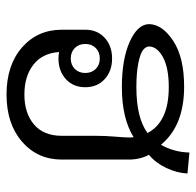

<svg xmlns="http://www.w3.org/2000/svg" viewBox="-26 -544 586 573"><g transform="rotate(90 266.5 -258.0)"><path d="M186.2 -251.3Q174.2 -263.3 155 -263.3Q135.8 -263.3 123.8 -251.3Q111.7 -239.2 111.7 -220Q111.7 -200.8 123.8 -188.8Q135.8 -176.7 155 -176.7Q174.2 -176.7 186.2 -188.8Q198.3 -200.8 198.3 -220Q198.3 -239.2 186.2 -251.3ZM155 -140Q147.5 -140 135.8 -141.7Q139.2 -91.7 173.8 -65Q208.3 -38.3 262.5 -38.3Q318.3 -38.3 352.1 -67.1Q385.8 -95.8 385.8 -150V-250Q385.8 -280 388.3 -309.2Q390.8 -338.3 390.8 -350Q390.8 -359.2 390 -364.2Q333.3 -329.2 240.8 -329.2Q157.5 -329.2 105.4 -352.5Q53.3 -375.8 52.5 -410V-410.8Q53.3 -450 102.5 -482.5Q151.7 -515 239.2 -515Q355.8 -515 412.5 -445.8Q434.2 -483.3 435.8 -530.8L498.3 -525Q496.7 -493.3 481.7 -461.7Q466.7 -430 442.5 -410Q456.7 -383.3 456.7 -350V-150Q456.7 -77.5 403.3 -31.2Q350 15 262.5 15Q175 15 122.1 -31.2Q69.2 -77.5 69.2 -150V-220Q69.2 -255.8 93.3 -277.9Q117.5 -300 155 -300Q192.5 -300 216.7 -277.9Q240.8 -255.8 240.8 -220Q240.8 -184.2 216.7 -162.1Q192.5 -140 155 -140ZM119.2 -410.8Q119.2 -400.8 129.6 -392.5Q140 -384.2 168.8 -378.3Q197.5 -372.5 240.8 -372.5Q332.5 -372.5 377.5 -405.8Q344.2 -469.2 240.8 -469.2Q183.3 -469.2 151.7 -452.1Q120 -435 119.2 -410.8Z"/></g></svg>

Font: Boon
Style: Regular
Weight: 400
Designer: Sungsit Sawaiwan
Foundry: FontUni
Version: Version 3.0